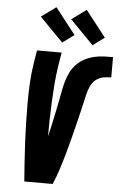

<svg xmlns="http://www.w3.org/2000/svg" viewBox="-64 -1029 674 1072"><g transform="rotate(5 273.5 -492.5)"><path d="M114 0Q110 -54 106 -109Q102 -164 99.5 -218.5Q97 -273 95.5 -328Q94 -383 94 -438.5Q94 -494 97 -550Q100 -606 109 -662L121 -735H259L247 -662Q239 -611 235 -561Q231 -511 228.5 -461Q226 -411 225 -361Q224 -311 224 -262Q230 -288 236 -314Q242 -340 247.5 -366.5Q253 -393 258.5 -419Q264 -445 269 -471.5Q274 -498 279 -524.5Q284 -551 291.5 -577Q299 -603 311.5 -628Q324 -653 344 -673.5Q364 -694 389 -707Q414 -720 441 -726.5Q468 -733 494.5 -734Q521 -735 547 -735V-621Q525 -621 502.5 -617Q480 -613 461.5 -598.5Q443 -584 433 -562.5Q423 -541 417.5 -519.5Q412 -498 407.5 -476Q403 -454 397.5 -432.5Q392 -411 387 -389Q382 -367 376.5 -345.5Q371 -324 365.5 -302Q360 -280 354.5 -258.5Q349 -237 343 -215Q337 -193 331 -171.5Q325 -150 318.5 -128.5Q312 -107 305 -85.5Q298 -64 290 -42.5Q282 -21 273 0ZM427 -791 296 -925 378 -985 492 -839ZM257 -791 126 -925 208 -985 322 -839Z"/></g></svg>

Font: Iosevka Curly Heavy Oblique
Style: Regular
Weight: 900
Italic angle: -9°
Monospace: yes
Designer: Belleve Invis
Foundry: Belleve Invis
Version: Version 11.1.0; ttfautohint (v1.8.3)